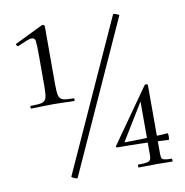

<svg xmlns="http://www.w3.org/2000/svg" viewBox="-74 -704 747 776"><g transform="rotate(-10 300.0 -316.5)"><path d="M47 -320Q80 -320 93.5 -324Q107 -328 111 -341.5Q115 -355 115 -389V-508Q115 -560 113 -574Q111 -588 98 -588Q90 -588 75 -582Q60 -576 40 -567H39Q35 -567 32.5 -572Q30 -577 34 -578L149 -634H151Q154 -634 156.5 -631.5Q159 -629 159 -627V-389Q159 -355 163 -341.5Q167 -328 179.5 -324Q192 -320 223 -320Q226 -320 226 -314.5Q226 -309 223 -309Q201 -309 188 -310L138 -311L85 -310Q71 -309 47 -309Q45 -309 45 -314.5Q45 -320 47 -320ZM181 1Q176 1 167 -3.5Q158 -8 159 -10L439 -627Q439 -628 441 -628Q446 -628 455 -624Q464 -620 463 -618L183 0Q183 1 181 1ZM572 -11Q573 -9 573 -5Q573 -1 572 1L511 0L433 1Q432 1 432 -5Q432 -11 433 -11Q458 -11 468.5 -13Q479 -15 483 -21Q487 -27 487 -41V-272L502 -285L396 -112Q393 -109 398 -109Q455 -109 537 -113L572 -115Q575 -115 575 -102Q575 -88 572 -88Q462 -94 362 -94Q360 -94 358 -96.5Q356 -99 358 -100L515 -323Q517 -325 520 -325Q523 -325 525.5 -324Q528 -323 528 -321V-41Q528 -27 530 -21.5Q532 -16 541 -13.5Q550 -11 572 -11Z"/></g></svg>

Font: Cormorant
Style: Regular
Weight: 400
Designer: Christian Thalmann (Catharsis Fonts)
Foundry: Catharsis Fonts
Version: Version 4.000